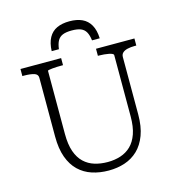

<svg xmlns="http://www.w3.org/2000/svg" viewBox="-131 -1024 1067 1154"><g transform="rotate(-15 402.5 -447.0)"><path d="M406 -911Q360 -911 327.5 -896Q295 -881 277 -848.5Q259 -816 257 -765H302Q306 -798 317 -817.5Q328 -837 349 -845.5Q370 -854 405 -854Q440 -854 461 -845.5Q482 -837 493 -817.5Q504 -798 508 -765H556Q554 -816 535.5 -848.5Q517 -881 484.5 -896Q452 -911 406 -911ZM205 -264Q205 -198 220.5 -154Q236 -110 264 -83.5Q292 -57 329.5 -45.5Q367 -34 411 -34Q454 -34 491 -46Q528 -58 555.5 -84.5Q583 -111 598.5 -155Q614 -199 614 -264V-645Q614 -650 606 -654Q598 -658 585 -660.5Q572 -663 556.5 -664.5Q541 -666 527 -666H518V-710H757V-666H746Q722 -666 702.5 -661.5Q683 -657 672 -647Q661 -637 661 -620V-263Q661 -188 641 -134.5Q621 -81 586 -47.5Q551 -14 504.5 1.5Q458 17 404 17Q348 17 300.5 1.5Q253 -14 218 -47.5Q183 -81 163.5 -134.5Q144 -188 144 -264V-630Q144 -652 120 -659Q96 -666 59 -666H48V-710H301V-666H292Q278 -666 262.5 -665.5Q247 -665 234 -663.5Q221 -662 213 -660.5Q205 -659 205 -656Z"/></g></svg>

Font: Roboto Serif ExtraLight
Style: Regular
Weight: 250
Version: Version 1.007